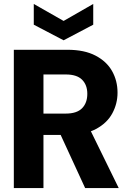

<svg xmlns="http://www.w3.org/2000/svg" viewBox="-20 -952 643 972"><path d="M50 0V-700H322Q407 -700 463.5 -670.5Q520 -641 547.5 -592Q575 -543 575 -483Q575 -427 548.5 -378Q522 -329 466 -299Q410 -269 321 -269H200V0ZM411 0 270 -306H431L581 0ZM200 -377H313Q369 -377 395.5 -404Q422 -431 422 -477Q422 -522 395.5 -548.5Q369 -575 313 -575H200ZM302 -748 151 -827V-932L302 -846L452 -932V-827Z"/></svg>

Font: DM Sans 36pt Black
Style: Regular
Weight: 900
Designer: Colophon Foundry, Jonny Pinhorn
Foundry: Colophon Foundry
Version: Version 4.004;gftools[0.9.30]